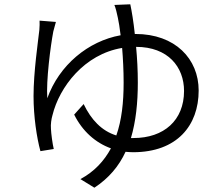

<svg xmlns="http://www.w3.org/2000/svg" viewBox="-20 -811 1040 893"><path d="M586 -791 512 -788C518 -774 524 -749 528 -729C532 -710 537 -682 541 -647C390 -620 255 -508 200 -354C194 -435 215 -597 228 -665C232 -681 236 -696 240 -709L164 -715C165 -703 164 -688 163 -672C157 -617 136 -476 136 -364C136 -269 151 -170 168 -108L230 -118C224 -143 218 -189 217 -211C215 -233 219 -258 224 -275C256 -406 372 -559 548 -588C552 -540 555 -484 555 -427C555 -335 546 -252 521 -181C453 -202 404 -254 369 -327L325 -278C363 -201 424 -147 496 -121C464 -62 419 -13 354 22L419 62C486 18 533 -38 564 -105C576 -104 587 -103 599 -103C804 -103 904 -228 904 -390C904 -537 795 -653 610 -653H607C601 -710 593 -758 586 -791ZM621 -427C621 -484 618 -540 613 -593C762 -593 836 -499 836 -388C836 -251 742 -169 601 -169C597 -169 593 -169 589 -169C612 -246 621 -333 621 -427Z"/></svg>

Font: Source Han Sans JP Normal
Style: Regular
Weight: 350
Designer: Ryoko NISHIZUKA 西塚涼子 (kana, bopomofo & ideographs); Paul D. Hunt (Latin, Greek & Cyrillic); Sandoll Communications 산돌커뮤니
Foundry: Adobe
Version: Version 2.002;hotconv 1.0.116;makeotfexe 2.5.65601